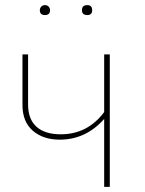

<svg xmlns="http://www.w3.org/2000/svg" viewBox="-20 -732 568 752"><path d="M136 -692Q136 -700 141.5 -706Q147 -712 156 -712Q165 -712 170.5 -706Q176 -700 176 -692Q176 -673 156 -673Q136 -673 136 -692ZM322 -673Q301 -673 301 -692Q301 -712 322 -712Q341 -712 341 -692Q341 -673 322 -673ZM388 -519H410V0H388V-266Q316 -185 214 -185Q149 -185 108.5 -220Q68 -255 68 -321V-519H90V-323Q90 -265 123 -235.5Q156 -206 218 -206Q323 -206 388 -293Z"/></svg>

Font: FiraGO Thin
Style: Regular
Weight: 100
Designer: bBox Type
Foundry: bBox Type GmbH
Version: Version 1.001;PS 001.001;hotconv 1.0.88;makeotf.lib2.5.64775